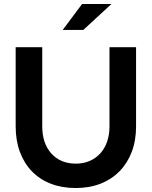

<svg xmlns="http://www.w3.org/2000/svg" viewBox="-20 -938 765 968"><path d="M59 0ZM666 -301Q666 -230 644.5 -173Q623 -116 583 -75Q543 -34 487 -12Q431 10 362 10Q293 10 237 -11.5Q181 -33 141.5 -73.5Q102 -114 80.5 -171.5Q59 -229 59 -301V-700H193V-301Q193 -215 239 -164Q285 -113 363 -113Q401 -113 432 -126.5Q463 -140 485.5 -164.5Q508 -189 520 -224Q532 -259 532 -301V-700H666ZM394 -918H542L400 -787H296Z"/></svg>

Font: Rosa Sans SemiBold
Style: Regular
Weight: 600
Designer: Pentagram / MCKL
Foundry: Pentagram / MCKL
Version: Version 1.005;September 16, 2019;FontCreator 11.5.0.2425 64-